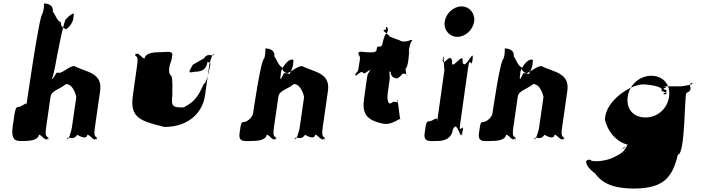

<svg xmlns="http://www.w3.org/2000/svg" viewBox="-20 -815 4085 1110"><path d="M120 0C141 0 200 -1 205 -36C223 -36 243 9 257 -17C257 -17 255 17 260 -18C252 -28 239 -21 246 -74L272 -254C277 -292 317 -294 362 -329C405 -329 421 -257 421 -254L395 -74C392 -56 373 8 368 -18C368 -18 364 18 369 -17C380 -26 404 -1 427 -36C427 -36 480 -1 485 -36C503 -36 524 9 538 -17C538 -17 536 17 541 -18C533 -28 521 -21 528 -74L559 -290C574 -397 475 -398 410 -433C376 -433 335 -382 310 -396C299 -388 279 -339 279 -366C279 -366 277 -330 282 -365C287 -373 298 -426 300 -438C302 -451 349 -705 362 -705C379 -723 398 -739 407 -736L403 -701C388 -657 358 -645 362 -645C383 -645 326 -646 332 -687C314 -687 294 -740 285 -749C290 -785 258 -795 234 -795C235 -785 234 -756 225 -735C206 -726 125 -153 132 -202C136 -232 122 -207 91 -197C69 -197 69 -192 54 -88C40 9 80 0 120 0Z M901 -513C879 -513 821 -512 816 -477C798 -477 777 -523 763 -497C763 -497 766 -530 761 -495C769 -485 780 -493 773 -440L748 -262C730 -133 791 -116 930 -81C1074 -81 1152 -168 1165 -262L1190 -440C1193 -458 1212 -520 1217 -495C1217 -495 1221 -532 1216 -497C1205 -488 1181 -512 1158 -477L1095 -441C1071 -398 1064 -391 1103 -400C1151 -400 1174 -416 1180 -459C1188 -449 1199 -458 1196 -440C1201 -475 1179 -330 1158 -330C1125 -254 1101 -224 1041 -194C985 -194 966 -193 977 -269C973 -244 984 -380 966 -380C951 -398 958 -435 972 -470L977 -502C970 -523 940 -513 901 -513Z M1437 0C1458 0 1517 -1 1522 -36C1540 -36 1560 9 1574 -17C1574 -17 1572 17 1577 -18C1569 -28 1556 -21 1563 -74L1589 -254C1594 -292 1634 -294 1679 -329C1722 -329 1738 -257 1738 -254L1712 -74C1709 -56 1690 8 1685 -18C1685 -18 1681 18 1686 -17C1697 -26 1721 -1 1744 -36C1744 -36 1797 -1 1802 -36C1820 -36 1841 9 1855 -17C1855 -17 1853 17 1858 -18C1850 -28 1838 -21 1845 -74L1876 -290C1891 -397 1792 -398 1727 -433C1691 -433 1650 -381 1624 -393C1614 -386 1601 -339 1601 -367L1605 -402C1611 -422 1631 -451 1646 -462C1661 -472 1673 -474 1677 -466L1673 -433C1662 -393 1647 -385 1659 -385C1680 -385 1606 -386 1612 -427C1594 -427 1575 -480 1566 -489C1571 -525 1538 -535 1514 -535C1515 -525 1515 -495 1506 -474C1487 -465 1443 -159 1443 -159C1441 -147 1426 -120 1395 -110C1373 -110 1374 -107 1365 -45C1357 10 1397 0 1437 0Z M2103 -513C2081 -513 2061 -521 2053 -511C2051 -495 2053 -525 2051 -509C2055 -486 2064 -497 2060 -468L2053 -423C2049 -394 2043 -405 2033 -382C2031 -366 2036 -396 2034 -380C2040 -370 2067 -411 2078 -395C2089 -379 2115 -418 2121 -408C2119 -392 2122 -426 2120 -410C2110 -387 2106 -396 2102 -367L2085 -247C2073 -162 2093 -121 2195 -100C2249 -89 2297 -140 2295 -124C2293 -108 2281 -238 2279 -222C2276 -209 2281 -251 2278 -237C2276 -221 2277 -252 2275 -236C2273 -217 2283 -250 2278 -232C2274 -215 2261 -236 2243 -220C2220 -204 2218 -253 2221 -273L2233 -358C2233 -360 2234 -421 2223 -414C2221 -398 2223 -429 2221 -413C2226 -387 2260 -411 2276 -395C2274 -379 2284 -411 2282 -395C2298 -379 2328 -401 2334 -376C2332 -360 2338 -393 2336 -377C2326 -370 2324 -430 2324 -432L2328 -459C2328 -461 2347 -520 2355 -514C2353 -498 2356 -532 2354 -516C2340 -490 2311 -479 2302 -479C2311 -479 2305 -479 2302 -455C2284 -455 2249 -422 2239 -412C2236 -389 2242 -362 2277 -362C2297 -371 2318 -402 2327 -422C2337 -425 2346 -495 2344 -513C2344 -548 2357 -576 2364 -584C2362 -583 2358 -584 2355 -584C2337 -575 2306 -570 2290 -582L2235 -602C2220 -622 2194 -633 2198 -642C2211 -642 2210 -642 2212 -658C2222 -664 2229 -637 2213 -619C2200 -619 2188 -542 2191 -565C2192 -575 2195 -553 2180 -546C2158 -546 2160 -547 2157 -524C2148 -508 2125 -513 2103 -513Z M2507 0C2529 0 2589 -2 2598 -66C2625 -130 2643 10 2651 -46C2660 -110 2645 16 2654 -48C2665 -123 2629 -21 2641 -103L2686 -423C2698 -505 2703 -403 2714 -478C2723 -542 2703 -416 2712 -480C2720 -536 2663 -396 2654 -460C2663 -524 2585 -396 2594 -460C2585 -524 2531 -406 2541 -480C2550 -544 2531 -414 2540 -478C2548 -533 2545 -377 2551 -423L2506 -103C2512 -149 2498 -124 2466 -114C2444 -114 2444 -110 2435 -46C2427 10 2467 0 2507 0ZM2551 -690C2544 -642 2578 -602 2624 -602C2670 -602 2714 -642 2721 -690C2728 -738 2694 -778 2648 -778C2602 -778 2558 -738 2551 -690Z M2821 0C2842 0 2901 -1 2906 -36C2924 -36 2944 9 2958 -17C2958 -17 2956 17 2961 -18C2953 -28 2940 -21 2947 -74L2973 -254C2978 -292 3018 -294 3063 -329C3106 -329 3122 -257 3122 -254L3096 -74C3093 -56 3074 8 3069 -18C3069 -18 3065 18 3070 -17C3081 -26 3105 -1 3128 -36C3128 -36 3181 -1 3186 -36C3204 -36 3225 9 3239 -17C3239 -17 3237 17 3242 -18C3234 -28 3222 -21 3229 -74L3260 -290C3275 -397 3176 -398 3111 -433C3075 -433 3034 -381 3008 -393C2998 -386 2985 -339 2985 -367L2989 -402C2995 -422 3015 -451 3030 -462C3045 -472 3057 -474 3061 -466L3057 -433C3046 -393 3031 -385 3043 -385C3064 -385 2990 -386 2996 -427C2978 -427 2959 -480 2950 -489C2955 -525 2922 -535 2898 -535C2899 -525 2899 -495 2890 -474C2871 -465 2827 -159 2827 -159C2825 -147 2810 -120 2779 -110C2757 -110 2758 -107 2749 -45C2741 10 2781 0 2821 0Z M3421 188C3470 260 3560 275 3644 275C3819 275 3868 208 3899 79C3943 79 3936 -278 3949 -278C3996 -296 3953 -324 3976 -334C4020 -334 3962 -336 3975 -336C4008 -327 3921 -316 3916 -316H3811C3858 -312 3807 -307 3818 -299C3861 -289 3803 -276 3818 -269C3862 -269 3808 -271 3821 -271C3863 -278 3797 -286 3804 -292C3821 -314 3729 -327 3697 -327C3628 -327 3480 -235 3477 -123C3505 -11 3606 58 3724 15C3770 15 3821 -58 3852 -80C3868 -148 3878 -159 3860 -164C3838 -164 3835 -166 3834 -160C3829 -149 3829 -143 3809 -142C3802 -145 3792 -131 3784 -131C3736 -63 3649 -8 3604 27C3552 68 3545 76 3568 56C3575 52 3580 41 3589 35C3610 30 3606 25 3605 29C3603 33 3595 46 3591 48C3588 71 3499 109 3487 109C3459 117 3419 120 3400 114C3387 106 3389 105 3370 114C3364 126 3376 156 3421 188ZM3609 -256C3619 -327 3679 -377 3746 -377C3812 -377 3858 -327 3848 -256C3838 -186 3781 -136 3712 -136C3640 -136 3599 -186 3609 -256Z"/></svg>

Font: Hussar Przerywany
Style: Obl
Weight: 400
Foundry: Cannot Into Space Fonts
Version: Version 0.982